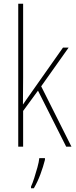

<svg xmlns="http://www.w3.org/2000/svg" viewBox="-20 -780 403 1021"><path d="M103 -368Q103 -329 102.5 -295.5Q102 -262 102 -224Q114 -241 122 -253Q130 -265 141 -280L315 -527H345L199 -321L360 0H332L182 -298L103 -190V0H77V-760H103ZM219 70Q210 106 195 146.5Q180 187 160 221H145V212Q153 195 162 167Q171 139 179 110Q187 81 189 61H219Z"/></svg>

Font: Noto Sans Georgian Condensed Thin
Style: Regular
Weight: 100
Width: 3
Designer: Monotype Design Team, Akaki Razmadze
Foundry: Google LLC
Version: Version 2.005; ttfautohint (v1.8.4.7-5d5b)